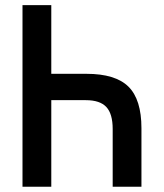

<svg xmlns="http://www.w3.org/2000/svg" viewBox="-20 -713 626 733"><path d="M410.2 0V-220.7Q410.2 -278.3 386 -304.4Q361.8 -330.6 307.6 -330.6H167V-431.2H310.1Q420.9 -431.2 470.5 -382.1Q520 -333 520 -223.6V0ZM65.9 0V-693.4H175.8V0Z"/></svg>

Font: Cascadia Mono Medium
Style: Regular
Weight: 500
Monospace: yes
Designer: Aaron Bell
Foundry: Saja Typeworks
Version: Version 2407.024